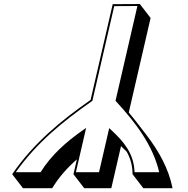

<svg xmlns="http://www.w3.org/2000/svg" viewBox="-20 -881 950 971"><path d="M550 -860 438.2 -375.7C290.6 -272.5 150.4 -158.7 41.7 0L96.1 70.7H244.1C278.4 13.8 321.2 -33.3 368.8 -75L351.5 0L405.9 70.7H542.9L592 -142C601.8 -132.9 611.4 -123.6 620.7 -114C639 -81.4 650.3 -44.4 650.3 0L704.7 70.7H852.6C832.5 -29.3 783.2 -117 720.2 -198.9L665.8 -269.6C654.7 -284 643.2 -298.2 631.3 -312.4L741.6 -790L687.2 -860.7ZM557.7 -850 674.9 -850.7 564.2 -371.1 566.9 -368.2C667.4 -259.4 753.6 -145.2 785.1 -10H660.4C657.6 -105.5 604.2 -166 545.5 -220.7L532.3 -233L480.8 -10H363.8L415.6 -234.2L395.9 -220.4C315.2 -163.5 239.7 -97.6 185.2 -10H59.7C166.8 -160.8 300 -268.2 442.9 -368L447.2 -371Z"/></svg>

Font: Stormning
Style: AsgardObl
Weight: 400
Designer: Robert Jablonski, Mew Too
Foundry: Cannot Into Space Fonts
Version: Version 0.90